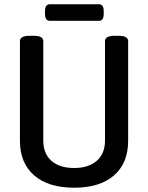

<svg xmlns="http://www.w3.org/2000/svg" viewBox="-20 -869 691 896"><path d="M326 7Q206 7 139.5 -50.5Q73 -108 73 -212V-677Q73 -689 84 -695.5Q95 -702 120 -702H136Q161 -702 171.5 -695.5Q182 -689 182 -677V-213Q182 -152 220 -118.5Q258 -85 326 -85Q393 -85 431.5 -118.5Q470 -152 470 -213V-677Q470 -702 516 -702H532Q557 -702 567.5 -695.5Q578 -689 578 -677V-212Q578 -108 512 -50.5Q446 7 326 7ZM212 -772Q190 -772 190 -805V-816Q190 -849 212 -849H443Q464 -849 464 -816V-805Q464 -772 443 -772Z"/></svg>

Font: Asap Semi Condensed Medium
Style: Regular
Weight: 500
Width: 4
Designer: Pablo Cosgaya
Foundry: Omnibus-Type
Version: Version 3.001; ttfautohint (v1.8.4.7-5d5b)